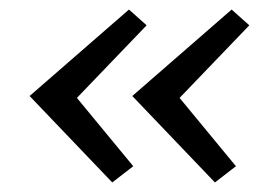

<svg xmlns="http://www.w3.org/2000/svg" viewBox="-20 -412 575 402"><path d="M287 -359 141 -207 259 -64 215 -30 42 -211 250 -392ZM502 -359 356 -207 474 -64 430 -30 257 -211 465 -392Z"/></svg>

Font: EauTest Medium
Style: Italic
Weight: 500
Italic angle: -12°
Designer: Christian Thalmann (Catharsis Fonts)
Version: Version 0.001;PS 000.001;hotconv 1.0.88;makeotf.lib2.5.64775